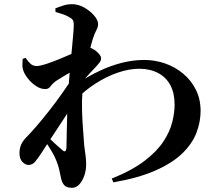

<svg xmlns="http://www.w3.org/2000/svg" viewBox="-20 -836 1040 916"><path d="M513 16Q610 -23 669.5 -68.5Q729 -114 760 -161.5Q791 -209 802 -254Q813 -299 813 -337Q813 -391 793 -429Q773 -467 734.5 -487.5Q696 -508 644 -508Q595 -508 540.5 -489Q486 -470 435 -437Q384 -404 345 -363L343 -435Q402 -473 456.5 -498.5Q511 -524 564 -537Q617 -550 668 -550Q719 -550 767 -533.5Q815 -517 853.5 -485Q892 -453 914.5 -408Q937 -363 937 -307Q937 -254 917 -202Q897 -150 849.5 -104Q802 -58 721.5 -22.5Q641 13 521 34ZM117 -49Q101 -49 87 -63.5Q73 -78 73 -105Q73 -127 80 -144Q87 -161 102 -177Q122 -197 151.5 -231Q181 -265 214 -307Q247 -349 279 -394.5Q311 -440 338 -482L344 -361Q324 -330 303 -297.5Q282 -265 260.5 -232.5Q239 -200 217.5 -167.5Q196 -135 175 -102Q161 -81 148.5 -65.5Q136 -50 117 -49ZM324 60Q297 60 286 47Q275 34 271 13Q267 -7 262.5 -27Q258 -47 249 -69Q243 -85 232 -104.5Q221 -124 208 -144Q195 -164 180 -182L191 -202Q201 -191 217.5 -174.5Q234 -158 250.5 -143.5Q267 -129 275 -122Q295 -102 297 -132Q298 -159 298.5 -205.5Q299 -252 301 -306Q303 -360 306 -410Q309 -455 313.5 -502Q318 -549 322 -591.5Q326 -634 329 -667.5Q332 -701 332 -718Q332 -734 326.5 -741.5Q321 -749 307 -756Q297 -762 281.5 -767.5Q266 -773 245 -779L244 -796Q264 -804 283 -810Q302 -816 324 -816Q354 -816 382 -800Q410 -784 429 -762Q448 -740 448 -721Q448 -707 439.5 -691.5Q431 -676 423 -651Q417 -632 409 -600Q401 -568 393.5 -529.5Q386 -491 380.5 -455Q375 -419 373 -393Q370 -352 371.5 -305Q373 -258 376.5 -214.5Q380 -171 382 -140Q386 -110 388.5 -91.5Q391 -73 391 -52Q391 -23 382 2.5Q373 28 358 44Q343 60 324 60ZM196 -411Q174 -411 152 -425.5Q130 -440 113 -461.5Q96 -483 90 -503Q86 -516 87 -529Q88 -542 88 -555L102 -560Q115 -541 126.5 -531Q138 -521 155 -521Q170 -521 199.5 -530.5Q229 -540 264 -554.5Q299 -569 330 -582.5Q361 -596 377 -605Q389 -612 398.5 -611.5Q408 -611 420 -604Q435 -597 448.5 -583Q462 -569 462 -560Q463 -549 456.5 -540Q450 -531 439 -519Q426 -505 408.5 -486.5Q391 -468 374 -448.5Q357 -429 345 -412L348 -472Q352 -480 356.5 -493Q361 -506 363 -515Q344 -507 321.5 -494.5Q299 -482 279 -469.5Q259 -457 246 -449Q231 -438 221.5 -424.5Q212 -411 196 -411Z"/></svg>

Font: Noto Serif SC ExtraLight
Style: Bold
Weight: 700
Version: Version 2.002-H1;hotconv 1.1.0;makeotfexe 2.6.0